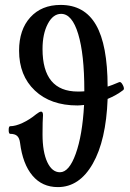

<svg xmlns="http://www.w3.org/2000/svg" viewBox="-20 -745 527 776"><path d="M213.9 11.2Q150.4 11.2 111.1 -35.4Q71.8 -82 61 -168Q58.6 -187 49.3 -195.6Q40 -204.1 21 -204.1Q15.1 -204.1 15.1 -219.5Q15.1 -234.9 21 -234.9Q42.5 -234.9 71.3 -248.3Q100.1 -261.7 126 -283.2Q139.6 -293.9 146 -293.9Q153.8 -293.9 153.8 -279.8Q151.9 -256.8 151.9 -202.1Q151.9 -130.9 171.1 -89.8Q190.4 -48.8 222.2 -48.8Q259.3 -48.8 286.1 -123.5Q313 -198.2 319.8 -320.8Q302.2 -318.8 293 -318.8Q184.6 -318.8 120.8 -379.2Q57.1 -439.5 57.1 -540Q57.1 -625 102.5 -675Q147.9 -725.1 225.1 -725.1Q321.3 -725.1 367.9 -644.5Q414.6 -564 415 -395Q429.7 -399.4 461.9 -413.1Q468.8 -416 476.6 -400.9Q484.4 -385.7 478 -380.9Q450.7 -359.9 415 -345.2Q408.7 -177.2 354.7 -83Q300.8 11.2 213.9 11.2ZM294.9 -375Q313 -375 320.8 -376V-379.9Q320.8 -525.9 296.1 -607.4Q271.5 -689 227.1 -689Q194.3 -689 173.1 -648.4Q151.9 -607.9 151.9 -546.9Q151.9 -375 294.9 -375Z"/></svg>

Font: Junicode SmCond Medium
Style: Regular
Weight: 500
Width: 4
Designer: Peter S. Baker
Version: Version 2.206